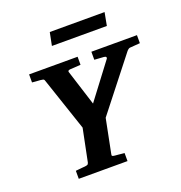

<svg xmlns="http://www.w3.org/2000/svg" viewBox="-150 -990 1054 1119"><g transform="rotate(-20 376.5 -431.0)"><path d="M689 -616.2Q683.6 -615.2 678.5 -611.1Q673.3 -606.9 670.9 -604L417 -280.8L375 -69.8Q372.6 -61 377.4 -58.6Q382.3 -56.2 393.1 -55.2Q401.9 -54.7 411.1 -53.7Q419.4 -52.7 429.4 -51.8Q439.5 -50.8 450.2 -49.8V0H147.9V-49.8Q157.7 -50.8 168 -51.8Q178.2 -52.7 186.5 -53.7Q195.8 -54.7 205.1 -55.2Q214.8 -56.2 221.2 -58.6Q227.5 -61 230 -70.8L271 -272.9L159.2 -605Q156.7 -613.3 149.9 -614.7Q143.1 -616.2 133.8 -617.2Q126.5 -617.2 117.7 -618.2Q110.4 -618.7 101.3 -619.4Q92.3 -620.1 84 -621.1V-670.9H384.8V-621.1Q373.5 -620.1 362.5 -619.4Q351.6 -618.7 342.8 -618.2Q332.5 -617.2 323.2 -617.2Q314.9 -617.2 309.1 -614Q303.2 -610.8 307.1 -601.1L376 -383.8L541 -602.1Q543.9 -606 542 -611.1Q540 -616.2 528.8 -617.2L470.2 -621.1V-670.9H752.9V-621.1ZM606.4 -781.2H265.6L281.7 -861.8H621.6Z"/></g></svg>

Font: Charis SIL Viet
Style: Bold Italic
Weight: 700
Italic angle: -11°
Foundry: SIL International
Version: Version 5.000